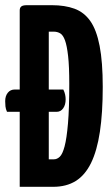

<svg xmlns="http://www.w3.org/2000/svg" viewBox="-46 -720 426 740"><path d="M30 0V-680Q30 -690 36 -695Q42 -700 58 -700H154Q204 -700 241 -686.5Q278 -673 302 -639Q326 -605 338 -543Q350 -481 350 -385Q350 -285 339 -212Q328 -139 305 -92Q282 -45 246 -22.5Q210 0 159 0ZM142 -106H162Q174 -106 184.5 -116Q195 -126 203 -156Q211 -186 216 -244Q221 -302 221 -397Q221 -464 216.5 -504Q212 -544 204.5 -564.5Q197 -585 186 -591.5Q175 -598 161 -598H142ZM-19 -289Q-24 -300 -25 -310Q-26 -320 -26 -330Q-26 -350 -16 -362.5Q-6 -375 11 -375H198Q203 -365 205 -355.5Q207 -346 207 -337Q207 -316 197.5 -302.5Q188 -289 172 -289Z"/></svg>

Font: Yanone Kaffeesatz ExtraLight
Style: Regular
Weight: 200
Designer: Yanone (Cyrillic: Daniel Pouzeot, Huerta Tipografica, and Cyreal)
Foundry: Yanone
Version: Version 2.003